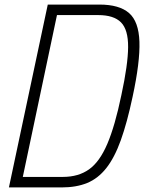

<svg xmlns="http://www.w3.org/2000/svg" viewBox="-20 -820 640 840"><path d="M19 0 189 -800H415Q502 -800 544.5 -763Q587 -726 590 -637.5Q593 -549 560 -396Q536 -283 508.5 -206.5Q481 -130 445 -84.5Q409 -39 361.5 -19.5Q314 0 249 0ZM73 -14 47 -46H255Q323 -46 369.5 -79Q416 -112 449.5 -190.5Q483 -269 511 -404Q540 -538 540.5 -614Q541 -690 509.5 -722Q478 -754 410 -754H196L236 -786Z"/></svg>

Font: Victor Mono Thin
Style: Italic
Weight: 100
Italic angle: -12°
Monospace: yes
Designer: Rune Bjørnerås
Version: Version 1.561;gftools[0.9.30]